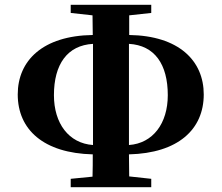

<svg xmlns="http://www.w3.org/2000/svg" viewBox="-20 -779 925 801"><path d="M368 -351C368 -292 368 -232 368 -174C267 -181 205 -264 205 -382C205 -511 261 -590 368 -596C368 -529 368 -462 368 -395ZM518 -397C518 -463 518 -530 518 -596C625 -590 680 -511 680 -382C680 -264 618 -181 518 -174C518 -233 518 -293 518 -352ZM519 -715 611 -725V-759H275V-725L366 -715C366 -688 367 -660 367 -633C158 -630 54 -526 54 -385C54 -238 162 -140 367 -135C367 -104 367 -73 366 -42L275 -33V2H611V-33L519 -43L518 -135C723 -140 830 -239 830 -385C830 -526 726 -630 519 -633Z"/></svg>

Font: Noto Serif TC Black
Style: Regular
Weight: 900
Version: Version 1.001;PS 1.001;hotconv 16.6.54;makeotf.lib2.5.65590